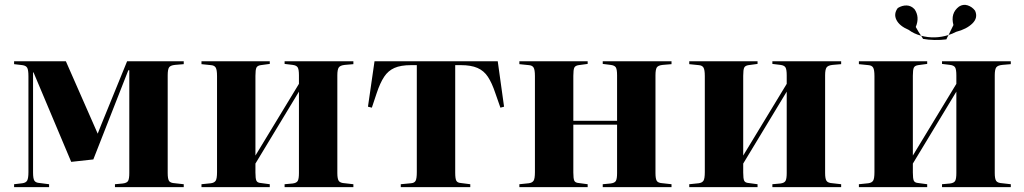

<svg xmlns="http://www.w3.org/2000/svg" viewBox="-20 -770 4214 790"><path d="M38 0V-12L72 -16Q87 -18 92 -27.5Q97 -37 97 -62V-456Q97 -482 92 -491Q87 -500 72 -502L38 -506V-518H251L382 -220L397 -258L503 -518H736V-506L700 -503Q681 -501 675.5 -492.5Q670 -484 670 -460V-58Q670 -34 675.5 -25.5Q681 -17 700 -16L736 -12V0H453V-12L485 -15Q502 -17 507 -25.5Q512 -34 512 -58V-481H508L364 -114L273 -104L118 -472H116V-60Q116 -35 121.5 -26.5Q127 -18 143 -17L182 -12V0Z M809 0V-12L848 -16Q862 -18 867.5 -26.5Q873 -35 873 -62V-457Q873 -483 867.5 -492Q862 -501 848 -502L809 -506V-518H1090V-507L1053 -502Q1039 -500 1035 -491.5Q1031 -483 1031 -458V-130L1210 -425V-460Q1210 -484 1205 -492.5Q1200 -501 1184 -503L1151 -507V-518H1434V-506L1399 -503Q1380 -501 1374 -492.5Q1368 -484 1368 -460V-58Q1368 -34 1374 -25.5Q1380 -17 1399 -16L1434 -12V0H1151V-12L1184 -15Q1200 -17 1205 -25.5Q1210 -34 1210 -58V-393L1031 -97V-60Q1031 -35 1035 -26.5Q1039 -18 1053 -17L1090 -12V0Z M1629 0V-12L1671 -16Q1685 -17 1690 -26Q1695 -35 1695 -62V-502H1672Q1629 -502 1603 -490.5Q1577 -479 1560.5 -454Q1544 -429 1530 -387L1510 -327L1494 -331L1521 -518H2028L2054 -331L2039 -327L2018 -387Q2004 -429 1987.5 -454Q1971 -479 1944.5 -490.5Q1918 -502 1876 -502H1853V-60Q1853 -35 1857.5 -26.5Q1862 -18 1876 -17L1915 -12V0Z M2117 0V-12L2156 -16Q2170 -18 2175.5 -26.5Q2181 -35 2181 -62V-457Q2181 -483 2175.5 -492Q2170 -501 2156 -502L2117 -506V-518H2398V-507L2361 -502Q2347 -500 2343 -491.5Q2339 -483 2339 -458V-273H2519V-460Q2519 -484 2514 -492.5Q2509 -501 2492 -503L2460 -507V-518H2743V-506L2707 -503Q2688 -501 2682.5 -492.5Q2677 -484 2677 -460V-58Q2677 -34 2682.5 -25.5Q2688 -17 2707 -16L2743 -12V0H2460V-12L2492 -15Q2509 -17 2514 -25.5Q2519 -34 2519 -58V-257H2339V-60Q2339 -35 2343 -26.5Q2347 -18 2361 -17L2398 -12V0Z M2816 0V-12L2855 -16Q2869 -18 2874.5 -26.5Q2880 -35 2880 -62V-457Q2880 -483 2874.5 -492Q2869 -501 2855 -502L2816 -506V-518H3097V-507L3060 -502Q3046 -500 3042 -491.5Q3038 -483 3038 -458V-130L3217 -425V-460Q3217 -484 3212 -492.5Q3207 -501 3191 -503L3158 -507V-518H3441V-506L3406 -503Q3387 -501 3381 -492.5Q3375 -484 3375 -460V-58Q3375 -34 3381 -25.5Q3387 -17 3406 -16L3441 -12V0H3158V-12L3191 -15Q3207 -17 3212 -25.5Q3217 -34 3217 -58V-393L3038 -97V-60Q3038 -35 3042 -26.5Q3046 -18 3060 -17L3097 -12V0Z M3514 0V-12L3553 -16Q3567 -18 3572.5 -26.5Q3578 -35 3578 -62V-457Q3578 -483 3572.5 -492Q3567 -501 3553 -502L3514 -506V-518H3795V-507L3758 -502Q3744 -500 3740 -491.5Q3736 -483 3736 -458V-130L3915 -425V-460Q3915 -484 3910 -492.5Q3905 -501 3889 -503L3856 -507V-518H4139V-506L4104 -503Q4085 -501 4079 -492.5Q4073 -484 4073 -460V-58Q4073 -34 4079 -25.5Q4085 -17 4104 -16L4139 -12V0H3856V-12L3889 -15Q3905 -17 3910 -25.5Q3915 -34 3915 -58V-393L3736 -97V-60Q3736 -35 3740 -26.5Q3744 -18 3758 -17L3795 -12V0ZM3719 -647Q3681 -663 3668.5 -688Q3656 -713 3674 -737Q3692 -748 3710.5 -747.5Q3729 -747 3743 -732Q3765 -700 3748 -659Q3754 -648 3759.5 -639Q3765 -630 3770 -623Q3826 -608 3883 -626Q3887 -634 3892 -644.5Q3897 -655 3903 -667Q3890 -716 3926 -743Q3943 -754 3961.5 -748Q3980 -742 3992 -726Q4005 -697 3981 -673.5Q3957 -650 3914 -639Q3899 -631 3883 -626Q3880 -621 3877.5 -616Q3875 -611 3874 -608Q3851 -605 3825 -605.5Q3799 -606 3778 -610Q3775 -614 3770 -623Q3740 -631 3719 -647Z"/></svg>

Font: Literata 72pt
Style: Bold
Weight: 700
Designer: Latin by Veronika Burian and Jose Scaglione. Greek by Irene Vlachou. Cyrillic by Vera Evstafieva.
Foundry: TypeTogether
Version: Version 3.002